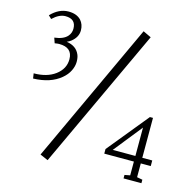

<svg xmlns="http://www.w3.org/2000/svg" viewBox="-117 -934 1068 1064"><g transform="rotate(15 416.5 -402.0)"><path d="M137.7 -785.2Q102.1 -785.2 64.5 -749.5L46.9 -766.1Q93.3 -814.5 147.9 -814.5Q194.8 -814.5 219.7 -788.1Q240.2 -765.1 240.2 -730.5Q240.2 -692.4 205.1 -664.1Q193.8 -655.3 180.7 -649.9Q237.3 -641.6 255.9 -596.7Q262.7 -580.6 262.7 -556.2Q262.7 -531.7 249.8 -505.1Q236.8 -478.5 210.9 -457Q152.3 -407.7 53.2 -404.8L48.8 -433.6Q124.5 -433.6 171.9 -468.8Q220.2 -504.9 220.2 -559.6Q220.2 -627.4 143.6 -627.4Q134.3 -627.4 118.2 -624.5L107.9 -654.3Q159.2 -660.2 181.6 -685.5Q197.8 -704.1 197.8 -729Q197.8 -785.2 137.7 -785.2ZM733.9 -366.2H751.5V-137.2H808.6V-105H751.5V-25.9L783.2 -20V0H680.7V-20L711.9 -25.9V-105H542V-131.3ZM711.9 -137.2V-299.8L582 -137.2ZM577.1 -816.4 623.5 -794.4 248 11.2 202.1 -8.8Z"/></g></svg>

Font: Habibi
Style: Regular
Weight: 400
Designer: Magnus Gaarde
Foundry: Magnus Gaarde
Version: Version 1.001